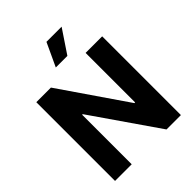

<svg xmlns="http://www.w3.org/2000/svg" viewBox="-260 -1107 1254 1254"><g transform="rotate(-45 367.5 -479.5)"><path d="M63.2 -727.3V0H217V-457.7H222.3L538.7 0H671.5V-727.3H518.5V-269.9H512.1L198.2 -727.3ZM420.5 -797.6 528.8 -959.2H388.8L313.6 -797.6Z"/></g></svg>

Font: Inter-Hewn
Style: Bold
Weight: 700
Designer: Rasmus Andersson
Foundry: rsms
Version: Version 3.012;git-f93a4a705